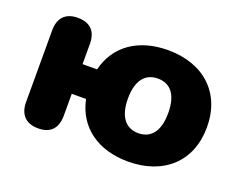

<svg xmlns="http://www.w3.org/2000/svg" viewBox="-87 -662 1047 833"><g transform="rotate(20 436.5 -246.0)"><path d="M563 11C727 11 835 -87 835 -246C835 -405 727 -503 563 -503C426 -503 329 -435 301 -319H234V-412C234 -470 204 -501 147 -501C91 -501 60 -470 60 -412V-81C60 -23 91 9 148 9C205 9 234 -23 234 -81V-182H300C325 -61 423 11 563 11ZM563 -120C509 -120 470 -158 470 -246C470 -335 509 -372 563 -372C618 -372 656 -335 656 -246C656 -158 618 -120 563 -120Z"/></g></svg>

Font: Nunito Black
Style: Regular
Weight: 900
Designer: Vernon Adams
Foundry: Vernon Adams
Version: Version 3.602